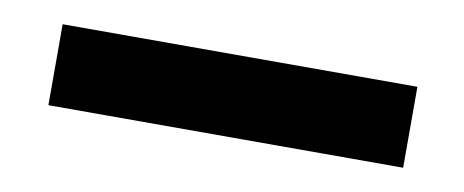

<svg xmlns="http://www.w3.org/2000/svg" viewBox="-28 -67 568 235"><g transform="rotate(10 256.0 50.5)"><path d="M36.6 100.6V0H477.5V100.6Z"/></g></svg>

Font: Roboto Slab LO Black
Style: Regular
Weight: 900
Designer: Google
Version: Version 2.000